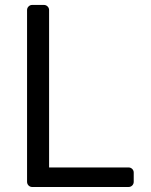

<svg xmlns="http://www.w3.org/2000/svg" viewBox="-20 -747 602 767"><path d="M88.1 -21V-706.7Q88.1 -715.2 94.1 -721.2Q100.1 -727.3 108.7 -727.3H155.2Q164.1 -727.3 170.1 -721.2Q176.1 -715.2 176.1 -706.7V-78.1H493.3Q502.1 -78.1 508.2 -72.1Q514.2 -66.1 514.2 -57.5V-21Q514.2 -12.1 508.2 -6Q502.1 0 493.3 0H108.7Q100.1 0 94.1 -6Q88.1 -12.1 88.1 -21Z"/></svg>

Font: DeltaSans
Style: Regular
Weight: 400
Designer: Rasmus Andersson
Foundry: rsms
Version: Version 3.012